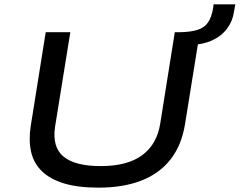

<svg xmlns="http://www.w3.org/2000/svg" viewBox="-20 -853 1101 882"><path d="M433 9Q338 9 274 -10.5Q210 -30 172.5 -66.5Q135 -103 123 -155Q111 -207 121 -273L190 -705H303L233 -271Q219 -177 272 -133.5Q325 -90 443 -90Q565 -90 633 -140Q701 -190 716 -285L783 -705H898L830 -283Q814 -184 762 -119Q710 -54 627 -22.5Q544 9 433 9ZM854 -646 803 -686 806 -705Q857 -706 888 -716Q919 -726 935.5 -750Q952 -774 959 -815L961 -833H1061L1055 -800Q1049 -756 1023 -721.5Q997 -687 954.5 -667.5Q912 -648 854 -646Z"/></svg>

Font: Nunito Sans 7pt Expanded Medium
Style: Italic
Weight: 500
Width: 7
Italic angle: -9°
Designer: Vernon Adams
Foundry: Vernon Adams
Version: Version 3.101;gftools[0.9.27]